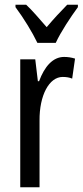

<svg xmlns="http://www.w3.org/2000/svg" viewBox="-20 -786 347 806"><path d="M137 -606H214C235 -652 277 -715 307 -756V-766H262C228 -731 210 -712 176 -672C146 -706 115 -743 90 -766H45V-756C80 -709 116 -650 137 -606ZM249 -547C202 -547 167 -507 144 -445H139L128 -537H65V0H146V-280C145 -385 186 -463 243 -463C258 -463 271 -461 283 -456L295 -540C279 -545 264 -547 249 -547Z"/></svg>

Font: Noto Sans Lao Looped ExtraCondensed
Style: Regular
Weight: 400
Width: 2
Designer: Mark Frömberg, Ben Mitchell
Foundry: The Fontpad Ltd
Version: Version 1.003